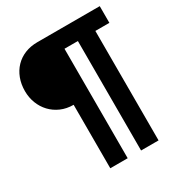

<svg xmlns="http://www.w3.org/2000/svg" viewBox="-183 -807 964 1031"><g transform="rotate(-30 299.0 -292.0)"><path d="M586.4 -682.6V-579.1H499.5V99.6H391.1V-579.1H308.1V99.6H200.2V-293.9Q157.2 -293.9 122.3 -309.3Q87.4 -324.7 62.5 -351.1Q37.6 -377.4 23.9 -412.8Q10.3 -448.2 10.3 -487.8Q10.3 -530.8 23.9 -566.7Q37.6 -602.5 62.5 -628.4Q87.4 -654.3 122.3 -668.5Q157.2 -682.6 200.2 -682.6Z"/></g></svg>

Font: Carlito
Style: Bold
Weight: 700
Designer: Lukasz Dziedzic
Foundry: tyPoland Lukasz Dziedzic
Version: Version 1.104